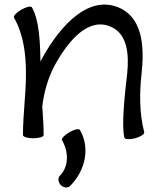

<svg xmlns="http://www.w3.org/2000/svg" viewBox="-20 -588 689 836"><path d="M41 -511C83 -437 93 -351 93 -267C93 -178 80 -89 80 0C80 8 100 14 125 14C150 14 170 8 170 0C170 -42 167 -83 164 -125C172 -188 189 -249 219 -305C279 -413 367 -517 466 -470C535 -438 542 -350 534 -270C523 -176 508 -38 522 12C524 19 545 20 569 14C593 7 610 -4 608 -12C587 -93 587 -179 596 -263C609 -378 603 -505 504 -552C371 -615 245 -482 164 -335C161 -330 159 -325 156 -320C155 -408 150 -502 119 -556C115 -563 94 -558 73 -546C51 -533 37 -518 41 -511ZM285 222C351 156 374 57 328 -22C325 -29 304 -25 282 -12C261 0 246 16 250 22C279 73 281 137 240 178C231 188 233 206 245 218C257 230 275 232 285 222Z"/></svg>

Font: Nupuram
Style: Regular
Weight: 400
Designer: Santhosh Thottingal (santhosh.thottingal@gmail.com)
Foundry: SMC
Version: Version 1.000